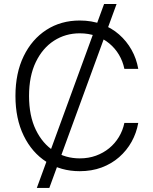

<svg xmlns="http://www.w3.org/2000/svg" viewBox="-20 -839 759 952"><path d="M162.6 92.8 496.1 -819.3H558.1L224.6 92.8ZM375.5 9.8Q282.2 9.8 210.2 -36.4Q138.2 -82.5 97.4 -166.5Q56.6 -250.5 56.6 -363.3Q56.6 -476.6 97.4 -560.5Q138.2 -644.5 210.2 -690.9Q282.2 -737.3 375.5 -737.3Q434.1 -737.3 483.4 -719.2Q532.7 -701.2 570.3 -668.2Q607.9 -635.3 632.3 -591.8Q656.7 -548.3 665.5 -497.6H596.7Q588.9 -535.6 569.8 -567.6Q550.8 -599.6 522 -623.5Q493.2 -647.5 456.1 -660.6Q418.9 -673.8 375.5 -673.8Q304.7 -673.8 247.8 -637.2Q190.9 -600.6 157.5 -531.2Q124 -461.9 124 -363.3Q124 -264.6 157.5 -195.6Q190.9 -126.5 247.8 -90.1Q304.7 -53.7 375.5 -53.7Q418.9 -53.7 455.8 -67.1Q492.7 -80.6 521.5 -104.2Q550.3 -127.9 569.6 -159.9Q588.9 -191.9 596.7 -229.5H665.5Q656.7 -179.7 632.6 -136.2Q608.4 -92.8 570.8 -59.8Q533.2 -26.9 483.9 -8.5Q434.6 9.8 375.5 9.8Z"/></svg>

Font: Inter 20pt Light
Style: Regular
Weight: 300
Version: Version 4.001;git-66647c0bb